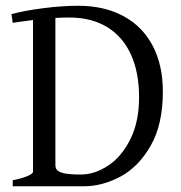

<svg xmlns="http://www.w3.org/2000/svg" viewBox="-20 -650 633 670"><path d="M24.4 0V-21Q56.6 -27.3 75.9 -35.6Q95.2 -43.9 95.2 -50.8V-580.1Q102.5 -581.1 46.9 -573.7Q39.1 -572.3 24.4 -570.3L20 -600.6Q64 -612.8 130.1 -621.3Q196.3 -629.9 252.9 -629.9Q343.3 -629.9 409.9 -594.2Q476.6 -558.6 512.5 -491Q548.3 -423.3 548.3 -330.1Q548.3 -215.8 505.9 -141.6Q463.4 -67.4 400.1 -33.7Q336.9 0 272.9 0ZM173.3 -75.2Q173.3 -64.5 178.2 -57.6Q185.5 -48.8 205.1 -44.9Q224.6 -41 262.2 -41Q310.1 -41 356.9 -71.8Q403.8 -102.5 434.6 -163.6Q465.3 -224.6 465.3 -311Q465.3 -397.5 436.8 -460Q408.2 -522.5 353.5 -555.7Q298.8 -588.9 221.2 -588.9Q196.8 -588.9 173.3 -587.4Z"/></svg>

Font: David Libre
Style: Regular
Weight: 400
Version: Version 1.000